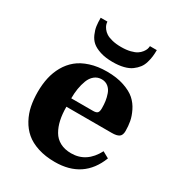

<svg xmlns="http://www.w3.org/2000/svg" viewBox="-175 -824 868 945"><g transform="rotate(30 259.5 -352.0)"><path d="M192.9 -299.8H316.9Q334.5 -299.8 341.3 -306.6Q348.1 -313.5 348.1 -333Q348.1 -353.5 345.5 -372.6Q342.8 -391.6 335.7 -411.6Q328.6 -431.6 313.5 -443.8Q298.3 -456.1 276.9 -456.1Q253.4 -456.1 236.3 -442.1Q219.2 -428.2 210.2 -404.5Q201.2 -380.9 197 -354.7Q192.9 -328.6 192.9 -299.8ZM34.2 -245.1Q34.2 -288.6 42.5 -325.9Q50.8 -363.3 69.3 -396Q87.9 -428.7 116 -451.9Q144 -475.1 186 -488.5Q228 -502 280.8 -502Q335.9 -502 377.9 -487.8Q419.9 -473.6 443.4 -452.6Q466.8 -431.6 481.2 -402.3Q495.6 -373 500.2 -347.4Q504.9 -321.8 504.9 -293.9Q504.9 -270.5 492.2 -261.2Q479.5 -252 451.2 -252H192.9Q192.9 -210.9 200 -178.2Q207 -145.5 222.2 -119.4Q237.3 -93.3 263.9 -79.1Q290.5 -64.9 327.1 -64.9Q414.6 -64.9 460.9 -153.8L497.1 -133.8Q440.4 12.2 278.8 12.2Q224.6 12.2 182.1 -1.7Q139.6 -15.6 112.3 -39.1Q85 -62.5 66.9 -95.9Q48.8 -129.4 41.5 -166Q34.2 -202.6 34.2 -245.1ZM120.1 -715.8H158.2Q158.7 -707 161.4 -698.7Q164.1 -690.4 172.1 -679.4Q180.2 -668.5 192.6 -660.4Q205.1 -652.3 227.3 -646.7Q249.5 -641.1 278.8 -641.1Q308.1 -641.1 330.3 -646.7Q352.5 -652.3 365 -660.4Q377.4 -668.5 385.7 -679.4Q394 -690.4 396.7 -698.7Q399.4 -707 399.9 -715.8H439Q439 -695.8 437 -679.4Q435.1 -663.1 429.4 -643.6Q423.8 -624 412.6 -609.4Q401.4 -594.7 384.5 -582.3Q367.7 -569.8 340.8 -563Q314 -556.2 279.8 -556.2Q238.3 -556.2 208.3 -565.9Q178.2 -575.7 161.6 -590.1Q145 -604.5 135.3 -627Q125.5 -649.4 122.8 -669.4Q120.1 -689.5 120.1 -715.8Z"/></g></svg>

Font: Linguistics Pro
Style: Bold
Weight: 700
Designer: Stefan Peev, Context Ltd
Foundry: Stefan Peev, Context Ltd
Version: Version 001.000